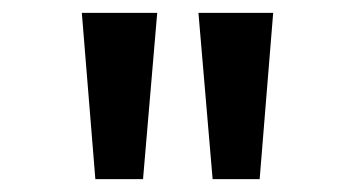

<svg xmlns="http://www.w3.org/2000/svg" viewBox="-20 -749 537 298"><path d="M128 -471H202L224 -729H107ZM310 -471H383L404 -729H288Z"/></svg>

Font: Noto Sans Devanagari SemiCondensed Medium
Style: Regular
Weight: 500
Width: 4
Designer: Jelle Bosma - Monotype Design Team
Foundry: Monotype Imaging Inc.
Version: Version 2.004